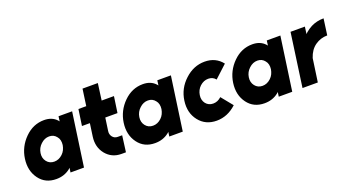

<svg xmlns="http://www.w3.org/2000/svg" viewBox="-51 -1165 3046 1686"><g transform="rotate(-20 1472.0 -322.0)"><path d="M463 -500 457 -454Q455 -457 452.5 -460Q450 -463 448 -465Q405 -512 331 -512Q229 -512 152 -436Q73 -358 58 -250Q43 -141 100 -64Q156 12 258 12Q332 12 386 -30Q390 -33 393 -36Q396 -39 399 -42L393 0H519L590 -500ZM324 -362Q367 -362 392 -329Q405 -314 409.5 -294Q414 -274 411 -250Q407 -227 397.5 -207Q388 -187 371 -171Q336 -138 293 -138Q249 -138 223 -171Q197 -204 204 -250Q211 -297 246 -329Q281 -362 324 -362Z M744 -656 722 -500H649L627 -349H701L684 -229Q671 -134 725 -67Q780 0 869 0H911L931 -152H890Q860 -152 842 -174Q823 -198 828 -229L845 -349H959L981 -500H866L887 -656Z M1386 -500 1380 -454Q1378 -457 1375.5 -460Q1373 -463 1371 -465Q1328 -512 1254 -512Q1152 -512 1075 -436Q996 -358 981 -250Q966 -141 1023 -64Q1079 12 1181 12Q1255 12 1309 -30Q1313 -33 1316 -36Q1319 -39 1322 -42L1316 0H1442L1513 -500ZM1247 -362Q1290 -362 1315 -329Q1328 -314 1332.5 -294Q1337 -274 1334 -250Q1330 -227 1320.5 -207Q1311 -187 1294 -171Q1259 -138 1216 -138Q1172 -138 1146 -171Q1120 -204 1127 -250Q1134 -297 1169 -329Q1204 -362 1247 -362Z M1831 -512Q1728 -512 1646 -436Q1563 -360 1548 -250Q1533 -140 1593 -64Q1653 12 1757 12Q1859 12 1942 -65L1855 -172Q1821 -140 1779 -140Q1736 -140 1710 -172Q1685 -205 1692 -250Q1699 -297 1732 -328Q1767 -360 1810 -360Q1853 -360 1878 -328L1994 -435Q1934 -512 1831 -512Z M2409 -500 2403 -454Q2401 -457 2398.5 -460Q2396 -463 2394 -465Q2351 -512 2277 -512Q2175 -512 2098 -436Q2019 -358 2004 -250Q1989 -141 2046 -64Q2102 12 2204 12Q2278 12 2332 -30Q2336 -33 2339 -36Q2342 -39 2345 -42L2339 0H2465L2536 -500ZM2270 -362Q2313 -362 2338 -329Q2351 -314 2355.5 -294Q2360 -274 2357 -250Q2353 -227 2343.5 -207Q2334 -187 2317 -171Q2282 -138 2239 -138Q2195 -138 2169 -171Q2143 -204 2150 -250Q2157 -297 2192 -329Q2227 -362 2270 -362Z M2631 -500 2561 0H2704L2735 -217Q2758 -288 2809 -324Q2860 -360 2923 -360L2944 -512Q2880 -512 2826 -485Q2797 -470 2771 -448Q2767 -445 2763.5 -441Q2760 -437 2756 -433L2765 -500Z"/></g></svg>

Font: Unageo
Style: ExtraBold-Italic
Weight: 800
Designer: Richard Sepsi
Foundry: Richard Sepsi
Version: Version 2.000